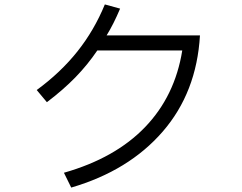

<svg xmlns="http://www.w3.org/2000/svg" viewBox="-20 -822 1096 868"><path d="M884 -662Q869 -404 715.5 -227Q562 -50 302 26L269 -41Q501 -107 636 -247.5Q771 -388 804 -594H420Q376 -529 321 -472.5Q266 -416 192 -360L146 -415Q254 -494 330 -589.5Q406 -685 454 -802L523 -783Q493 -712 462 -662Z"/></svg>

Font: PlemolJP
Style: Regular
Weight: 400
Monospace: yes
Version: v2.0.4; ttfautohint (v1.8.4.7-5d5b-dirty) -l 6 -r 45 -G 200 